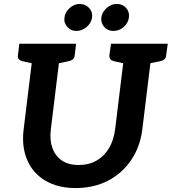

<svg xmlns="http://www.w3.org/2000/svg" viewBox="-20 -946 871 974"><path d="M364 8Q273 8 209.5 -30Q146 -68 117.5 -135.5Q89 -203 100 -290L153 -724H291L238 -291Q231 -237 245.5 -196Q260 -155 293.5 -132Q327 -109 379 -109Q431 -109 470 -131.5Q509 -154 533 -194.5Q557 -235 564 -290L617 -724H755L702 -290Q691 -201 645 -133.5Q599 -66 527 -29Q455 8 364 8ZM177 -724 152 -623 96 -635Q83 -638 76 -645Q69 -652 71 -666L78 -724ZM366 -724 359 -666Q358 -652 349.5 -645Q341 -638 326 -635L267 -623V-724ZM642 -724 616 -623 560 -635Q547 -638 540.5 -645Q534 -652 535 -666L543 -724ZM831 -724 823 -666Q822 -652 813.5 -645Q805 -638 790 -635L731 -623L732 -724ZM447 -857Q443 -829 419.5 -809Q396 -789 367 -789Q340 -789 321.5 -809.5Q303 -830 307 -856Q310 -885 333.5 -905.5Q357 -926 384 -926Q413 -926 432 -905.5Q451 -885 447 -857ZM634 -857Q630 -829 607.5 -809Q585 -789 555 -789Q527 -789 509 -809Q491 -829 494 -857Q498 -885 521 -905.5Q544 -926 572 -926Q602 -926 620 -905.5Q638 -885 634 -857Z"/></svg>

Font: Aleo
Style: Bold Italic
Weight: 700
Italic angle: -7°
Version: Version 2.001;gftools[0.9.29]